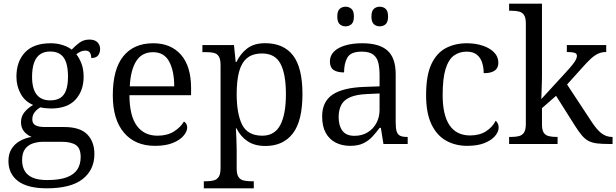

<svg xmlns="http://www.w3.org/2000/svg" viewBox="-20 -780 3338 1040"><path d="M233.3 240Q130 240 77.8 201Q25.7 162 25.7 91.7Q25.7 52.7 43 25.7Q60.3 -1.3 88.8 -17Q117.3 -32.7 151.3 -38.3Q129.3 -46.7 111.5 -66.5Q93.7 -86.3 93.7 -118.3Q93.7 -148.3 111.5 -171Q129.3 -193.7 159 -211.7Q115 -230.3 92 -272Q69 -313.7 69 -364.7Q69 -447.3 115.7 -496.5Q162.3 -545.7 255 -545.7Q291 -545.7 321.3 -535.3Q351.7 -525 368.3 -511Q384.7 -529.3 408.7 -547.5Q432.7 -565.7 464 -565.7Q494 -565.7 508.2 -550.5Q522.3 -535.3 522.3 -515Q522.3 -494.3 511.5 -480Q500.7 -465.7 474.3 -465.7Q474.3 -483.3 467 -494.7Q459.7 -506 442.7 -506Q428 -506 416.5 -500.5Q405 -495 393.3 -486.3Q410 -465.3 421.5 -435Q433 -404.7 433 -364Q433 -289 389.2 -240.7Q345.3 -192.3 255 -192.3Q243 -192.3 225.2 -194.2Q207.3 -196 198.7 -198.7Q180.7 -188.3 167.8 -172.3Q155 -156.3 155 -133.3Q155 -111.3 171.5 -101.7Q188 -92 224 -92H327Q413.3 -92 452.3 -52.3Q491.3 -12.7 491.3 54.7Q491.3 139.7 427.8 189.8Q364.3 240 233.3 240ZM235.7 195.3Q302.7 195.3 342.5 180Q382.3 164.7 399.7 136.7Q417 108.7 417 71Q417 22.7 390.7 5.3Q364.3 -12 314.3 -12H215Q185 -12 158.8 -3.5Q132.7 5 116.2 26.5Q99.7 48 99.7 88.3Q99.7 119 112.5 143.3Q125.3 167.7 155 181.5Q184.7 195.3 235.7 195.3ZM252 -236.3Q285.7 -236.3 306.8 -249.8Q328 -263.3 338.2 -292Q348.3 -320.7 348.3 -365Q348.3 -411 338.3 -441.2Q328.3 -471.3 306.8 -486.2Q285.3 -501 251.3 -501Q219 -501 197.2 -485.8Q175.3 -470.7 164.5 -440Q153.7 -409.3 153.7 -364Q153.7 -299.3 178.5 -267.8Q203.3 -236.3 252 -236.3Z M819.7 10Q711.7 10 651.3 -61.5Q591 -133 591 -263.3Q591 -404.7 647.8 -475.2Q704.7 -545.7 810 -545.7Q905.3 -545.7 960.2 -483.5Q1015 -421.3 1015 -302.7V-264.3H681Q682 -151 721.7 -98Q761.3 -45 833 -45Q886.3 -45 922.5 -68Q958.7 -91 976.3 -121.7Q983.3 -118 988.7 -109.7Q994 -101.3 994 -89.3Q994 -68.7 975 -45.5Q956 -22.3 917.3 -6.2Q878.7 10 819.7 10ZM923.7 -312.3Q923.7 -395.3 896.5 -446.3Q869.3 -497.3 809 -497.3Q748.3 -497.3 717.8 -448.8Q687.3 -400.3 683 -312.3Z M1084 240V201.7H1098.7Q1121.3 201.7 1138.5 197Q1155.7 192.3 1165.2 177.2Q1174.7 162 1174.7 129.7V-427.7Q1174.7 -458.7 1165.5 -473.8Q1156.3 -489 1139 -493.3Q1121.7 -497.7 1096.7 -497.7H1076.3V-536H1247.3L1256.7 -444.3H1260.7Q1282 -489 1319 -517.5Q1356 -546 1416.3 -546Q1516.3 -546 1567.3 -479.7Q1618.3 -413.3 1618.3 -270.7Q1618.3 -124.7 1566 -57Q1513.7 10.7 1418 10.7Q1358.7 10.7 1320.7 -15.2Q1282.7 -41 1261 -84.7H1257.7Q1259 -61.3 1260.5 -28.8Q1262 3.7 1262 32.7V132.7Q1262 163.7 1271.7 178.3Q1281.3 193 1298.3 197.3Q1315.3 201.7 1338 201.7H1354.7V240ZM1401 -45Q1467.3 -45 1498 -102.5Q1528.7 -160 1528.7 -270Q1528.7 -379 1499.3 -434.7Q1470 -490.3 1400 -490.3Q1347.7 -490.3 1317.5 -464.7Q1287.3 -439 1274.7 -390.3Q1262 -341.7 1262 -271Q1262 -162.7 1292 -103.8Q1322 -45 1401 -45Z M1876.3 10Q1833.3 10 1798.8 -7.3Q1764.3 -24.7 1744.7 -59.8Q1725 -95 1725 -149.7Q1725 -229.3 1781.2 -267.3Q1837.3 -305.3 1953.7 -309.3L2036 -312.3V-372.3Q2036 -410.3 2029.5 -438.8Q2023 -467.3 2002.3 -483.8Q1981.7 -500.3 1939.3 -500.3Q1880.3 -500.3 1862 -468.8Q1843.7 -437.3 1843.7 -387.7Q1806 -387.7 1786.5 -401.3Q1767 -415 1767 -447Q1767 -478 1788.5 -500Q1810 -522 1849.5 -533.8Q1889 -545.7 1942 -545.7Q2035 -545.7 2079.2 -505.8Q2123.3 -466 2123.3 -377.7V-115Q2123.3 -84.3 2128.7 -67.8Q2134 -51.3 2147.2 -44.8Q2160.3 -38.3 2184.3 -38.3H2188.3V0H2057L2043 -87.3H2036Q2017.3 -61.7 1996.7 -39.5Q1976 -17.3 1947.7 -3.7Q1919.3 10 1876.3 10ZM1900.3 -44.3Q1940.7 -44.3 1971.3 -63Q2002 -81.7 2019 -113.7Q2036 -145.7 2036 -185.3V-273.7L1969.7 -270.7Q1911.3 -268.3 1877 -253.5Q1842.7 -238.7 1828.5 -211.5Q1814.3 -184.3 1814.3 -145.7Q1814.3 -99 1834.8 -71.7Q1855.3 -44.3 1900.3 -44.3ZM2037 -637.3Q2018 -637.3 2005 -649Q1992 -660.7 1992 -690.7Q1992 -720.3 2005 -732Q2018 -743.7 2037 -743.7Q2056 -743.7 2069 -732Q2082 -720.3 2082 -690.7Q2082 -660.7 2069 -649Q2056 -637.3 2037 -637.3ZM1852 -637.3Q1833 -637.3 1820 -649Q1807 -660.7 1807 -690.7Q1807 -720.3 1820 -732Q1833 -743.7 1852 -743.7Q1870.3 -743.7 1883.7 -732Q1897 -720.3 1897 -690.7Q1897 -660.7 1883.7 -649Q1870.3 -637.3 1852 -637.3Z M2510.7 10Q2446.3 10 2396.2 -18.2Q2346 -46.3 2317 -106.8Q2288 -167.3 2288 -264.3Q2288 -372 2316.8 -433Q2345.7 -494 2395.7 -519.8Q2445.7 -545.7 2508.3 -545.7Q2555.3 -545.7 2594.2 -532.8Q2633 -520 2656.2 -496.5Q2679.3 -473 2679.3 -441Q2679.3 -422 2671.2 -409.5Q2663 -397 2645.5 -390.3Q2628 -383.7 2600 -383.7Q2600 -414.3 2591.5 -441Q2583 -467.7 2562.7 -484Q2542.3 -500.3 2508 -500.3Q2468.3 -500.3 2439 -479.2Q2409.7 -458 2393.7 -406.8Q2377.7 -355.7 2377.7 -265.3Q2377.7 -156.3 2415.2 -101.3Q2452.7 -46.3 2526.7 -46.3Q2578.7 -46.7 2613.3 -69.3Q2648 -92 2665 -126Q2672.7 -119.3 2676.8 -110Q2681 -100.7 2681 -88.7Q2681 -66.7 2662 -43.8Q2643 -21 2605.3 -5.5Q2567.7 10 2510.7 10Z M2737.7 0V-38.3H2749.7Q2774 -38.3 2791.7 -43Q2809.3 -47.7 2818.8 -62.5Q2828.3 -77.3 2828.3 -109.3V-652.3Q2828.3 -683.7 2818.7 -698.3Q2809 -713 2792 -717.3Q2775 -721.7 2752.3 -721.7H2737.7V-760H2915.7V-374Q2915.7 -359.3 2915.2 -339Q2914.7 -318.7 2914 -299.2Q2913.3 -279.7 2912.8 -264.3Q2912.3 -249 2912 -243.3L3043.7 -386.7Q3069 -414.3 3082.3 -431.2Q3095.7 -448 3100.3 -458.8Q3105 -469.7 3105 -477.3Q3105 -490.3 3091.5 -494.3Q3078 -498.3 3050.3 -498.3V-536H3263.7V-498.3Q3239.3 -498.3 3219.5 -489.2Q3199.7 -480 3179 -460.7Q3158.3 -441.3 3131 -410.3L3051.7 -322.3L3182.7 -123.3Q3211.3 -78.7 3237.3 -58.5Q3263.3 -38.3 3294.7 -38.3H3298V0H3284Q3243.3 0 3216.3 -3Q3189.3 -6 3170 -15.5Q3150.7 -25 3133.3 -44.8Q3116 -64.7 3094.3 -99L2992 -261L2915.7 -194.3V-106.3Q2915.7 -75.7 2925.2 -61.3Q2934.7 -47 2952.3 -42.7Q2970 -38.3 2994.3 -38.3H3000.3V0Z"/></svg>

Font: Noto Serif Hentaigana ExtraLight
Style: Regular
Weight: 200
Designer: Kazuhiro Yamada
Foundry: nipponia
Version: Version 1.000